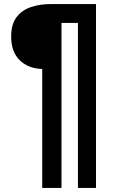

<svg xmlns="http://www.w3.org/2000/svg" viewBox="-20 -830 561 946"><path d="M188 96V-490Q120 -492 77.5 -533Q35 -574 35 -650Q35 -711 62 -746Q89 -781 133.5 -795.5Q178 -810 230 -810H453V96H364V-717H283V96Z"/></svg>

Font: Oswald
Style: Bold
Weight: 700
Designer: Vernon Adams
Foundry: Vernon Adams
Version: Version 4.103;gftools[0.9.33.dev8+g029e19f]